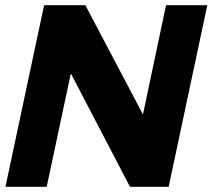

<svg xmlns="http://www.w3.org/2000/svg" viewBox="-20 -720 819 740"><path d="M150 -700H309L531 -279L620 -700H779L630 0H481L253 -437L160 0H1Z"/></svg>

Font: Rosa Sans Black
Style: Italic
Weight: 900
Italic angle: -12°
Designer: Pentagram / MCKL
Foundry: Pentagram / MCKL
Version: Version 1.005;September 16, 2019;FontCreator 11.5.0.2425 64-